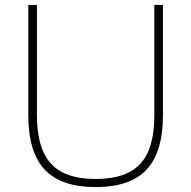

<svg xmlns="http://www.w3.org/2000/svg" viewBox="-20 -750 777 780"><path d="M369 10Q228 10 161.5 -61Q95 -132 95 -282V-730H130V-285Q130 -193 155 -135.5Q180 -78 232.5 -50.5Q285 -23 369 -23Q452 -23 505 -50.5Q558 -78 582.5 -135.5Q607 -193 607 -285V-730H642V-282Q642 -132 575.5 -61Q509 10 369 10Z"/></svg>

Font: M PLUS 2 ExtraLight
Style: Regular
Weight: 250
Designer: Coji Morishita
Foundry: UNDERFOREST DESIGN
Version: Version 1.001